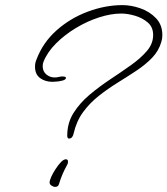

<svg xmlns="http://www.w3.org/2000/svg" viewBox="-20 -703 655 751"><path d="M250 -161Q246 -161 244.5 -164.5Q243 -168 243 -172Q243 -222 267.5 -261Q292 -300 330 -332Q368 -364 411 -392.5Q454 -421 492 -448Q530 -475 554.5 -503.5Q579 -532 579 -566Q579 -597 558 -615Q537 -633 508 -641.5Q479 -650 454 -650Q414 -650 367.5 -635Q321 -620 277 -593.5Q233 -567 199 -533Q165 -499 150 -461Q147 -454 147 -444Q147 -424 161 -412Q175 -400 194 -400Q202 -400 210 -402Q218 -404 225 -404Q228 -404 233 -403Q238 -402 238 -397Q236 -391 225 -388Q214 -385 202.5 -384Q191 -383 185 -383Q157 -383 137 -397.5Q117 -412 117 -442Q117 -458 123 -471Q148 -537 201.5 -584.5Q255 -632 323.5 -657.5Q392 -683 459 -683Q493 -683 529 -670.5Q565 -658 590 -632Q615 -606 615 -566Q615 -551 611 -539Q601 -504 575 -477Q549 -450 513.5 -426.5Q478 -403 440 -379.5Q402 -356 366.5 -328Q331 -300 305 -264.5Q279 -229 268 -181Q267 -174 262.5 -167.5Q258 -161 250 -161ZM196 28Q189 28 181.5 23Q174 18 174 11Q174 3 180.5 -11.5Q187 -26 197.5 -42Q208 -58 218.5 -69Q229 -80 238 -80Q246 -80 246 -70Q246 -63 242 -57Q232 -39 224.5 -21.5Q217 -4 211 16Q208 28 196 28Z"/></svg>

Font: Licorice
Style: Regular
Weight: 400
Designer: Robert E. Leuschke
Foundry: Robert E. Leuschke
Version: Version 1.010; ttfautohint (v1.8.3)